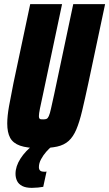

<svg xmlns="http://www.w3.org/2000/svg" viewBox="-20 -708 528 928"><path d="M170 8Q111 8 77 -4Q43 -16 29 -42Q15 -68 15 -111Q15 -146 23.5 -194Q32 -242 45 -306L126 -688H280L188 -253Q178 -208 173 -183Q168 -158 168 -147Q168 -139 170.5 -135.5Q173 -132 177.5 -131.5Q182 -131 189 -131Q199 -131 205 -133.5Q211 -136 216 -147Q221 -158 226.5 -183Q232 -208 242 -253L334 -688H488L407 -306Q390 -227 377 -172.5Q364 -118 349 -82.5Q334 -47 312 -27Q290 -7 256 0.5Q222 8 170 8ZM134 200Q105 200 87.5 191Q70 182 62.5 166.5Q55 151 55 132Q55 96 79 58.5Q103 21 144 -10L230 0Q218 9 203.5 25.5Q189 42 178.5 61.5Q168 81 168 100Q168 110 173.5 116Q179 122 195 122Q197 122 199 122Q201 122 205 121L189 195Q179 197 163.5 198.5Q148 200 134 200Z"/></svg>

Font: Saira Condensed Black
Style: Italic
Weight: 900
Width: 3
Italic angle: -12°
Designer: Hector Gatti with collaboration of the Omnibus-Type team
Foundry: Omnibus-Type
Version: Version 1.101